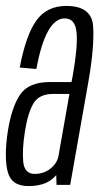

<svg xmlns="http://www.w3.org/2000/svg" viewBox="-23 -623 341 647"><path d="M167.5 0 166.5 -33Q161.5 -27 155 -21.5Q126.5 4 72.5 4Q15 4 2.8 -44.8Q-9.5 -93.5 3 -178.5Q16 -262 44.8 -304.2Q73.5 -346.5 145 -346.5H218L222.5 -370.5Q239.5 -466 235 -513.5Q230.5 -561 195 -561Q131 -561 99.5 -390.5L43.5 -395.5Q64.5 -505.5 99.8 -554.2Q135 -603 200.5 -603Q286 -603 290.8 -534.8Q295.5 -466.5 275 -348.5L213.5 0ZM174 -97 211 -306.5H156.5Q109 -306.5 90 -275Q71 -243.5 61 -180Q51.5 -120 55.2 -78.5Q59 -37 94 -37Q125 -37 147.5 -55.2Q170 -73.5 174 -97.5Z"/></svg>

Font: Anybody Condensed Light
Style: Italic
Weight: 300
Width: 3
Italic angle: -10°
Designer: Tyler Finck
Foundry: Etcetera Type Company
Version: Version 1.010; ttfautohint (v1.8.3) -l 8 -r 50 -G 200 -x 14 